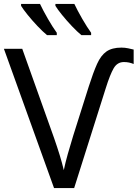

<svg xmlns="http://www.w3.org/2000/svg" viewBox="-20 -964 705 984"><path d="M615 -646Q581 -646 562.5 -614Q544 -582 522 -512L360 0H257L0 -714H94L257 -257Q274 -208 286 -169Q298 -130 307 -92Q315 -131 327.5 -175Q340 -219 355 -268L435 -521Q458 -593 477.5 -636.5Q497 -680 525.5 -700Q554 -720 602 -720Q620 -720 636.5 -716.5Q653 -713 665 -710V-636Q653 -641 641 -643.5Q629 -646 615 -646ZM361 -944Q377 -910 401.5 -867.5Q426 -825 447 -796V-784H397Q375 -802 348 -830.5Q321 -859 298 -887.5Q275 -916 264 -934V-944ZM185 -944Q201 -910 225.5 -867.5Q250 -825 271 -796V-784H221Q199 -802 172 -830.5Q145 -859 122 -887.5Q99 -916 88 -934V-944Z"/></svg>

Font: Noto IKEA Arabic
Style: Regular
Weight: 400
Designer: Monotype Design Team
Foundry: Monotype Imaging Inc.
Version: Version 1.200